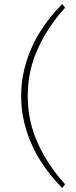

<svg xmlns="http://www.w3.org/2000/svg" viewBox="-20 -831 379 962"><path d="M292 111Q263 82 233.5 45.5Q204 9 177.5 -34Q151 -77 130.5 -127Q110 -177 98 -232.5Q86 -288 86 -350Q86 -412 98 -467.5Q110 -523 130.5 -573Q151 -623 177.5 -666Q204 -709 233.5 -745.5Q263 -782 292 -811L306 -792Q279 -763 252.5 -727.5Q226 -692 202 -650.5Q178 -609 159 -562Q140 -515 129.5 -462Q119 -409 119 -350Q119 -291 129.5 -238Q140 -185 159 -138Q178 -91 202 -49.5Q226 -8 252.5 27.5Q279 63 306 92Z"/></svg>

Font: BioRhyme ExtraBold ExtraLight
Style: Regular
Weight: 250
Version: Version 1.600;gftools[0.9.33]